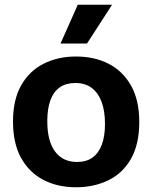

<svg xmlns="http://www.w3.org/2000/svg" viewBox="-20 -778 644 812"><path d="M302 14Q223 14 163 -17.5Q103 -49 69 -110.5Q35 -172 35 -264Q35 -356 69.5 -417Q104 -478 164.5 -508.5Q225 -539 301 -539Q380 -539 440 -508Q500 -477 534.5 -415.5Q569 -354 569 -262Q569 -168 534 -106.5Q499 -45 438 -15.5Q377 14 302 14ZM306 -93Q345 -93 371 -111.5Q397 -130 410.5 -166Q424 -202 424 -254Q424 -309 409.5 -347.5Q395 -386 367.5 -406.5Q340 -427 298 -427Q260 -427 233.5 -409Q207 -391 193.5 -355Q180 -319 180 -266Q180 -181 213 -137Q246 -93 306 -93ZM348 -594H236L309 -758H454Z"/></svg>

Font: Bricolage Grotesque 24pt
Style: Bold
Weight: 700
Designer: Mathieu Triay
Foundry: Atelier Triay
Version: Version 1.001;gftools[0.9.33.dev8+g029e19f]